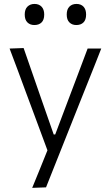

<svg xmlns="http://www.w3.org/2000/svg" viewBox="-20 -736 549 951"><path d="M139.5 194.5Q158.5 148.5 177.5 101.5Q196.5 54.5 215 8.5Q197 -40.5 178.5 -90Q160 -139.5 142.5 -187L109 -277Q89 -330.5 68.5 -386.5Q47.5 -442 27.5 -495.5L97 -498Q120 -431 142.5 -367Q165 -303 188 -236L246 -70H253.5L316.5 -237Q341.5 -302 365.5 -366.5Q389.5 -430.5 414 -495.5H481.5Q465.5 -455.5 451 -418Q436 -380.5 418.2 -335.8Q400.5 -291 375.5 -229L320 -89.5Q282 5.5 255.8 71.8Q229.5 138 208 192ZM358 -612Q337 -612 323.8 -625Q310.5 -638 310.5 -664Q310.5 -690 323.8 -703.2Q337 -716.5 359 -716.5Q381 -716.5 393.8 -702.8Q406.5 -689 406.5 -664Q406.5 -638 393.5 -625Q380.5 -612 358 -612ZM150 -612Q129 -612 115.8 -625Q102.5 -638 102.5 -664Q102.5 -690 116 -703.2Q129.5 -716.5 151 -716.5Q173 -716.5 186 -702.8Q199 -689 199 -664Q199 -638 186 -625Q173 -612 150 -612Z"/></svg>

Font: Heraclito Light
Style: Regular
Weight: 300
Designer: Kostas Bartsokas (font) & Cristiano Sobral (main changes)
Foundry: Kostas Bartsokas (font) & Cristiano Sobral (main changes)
Version: Version 1.00;July 8, 2020;FontCreator 13.0.0.2655 64-bit